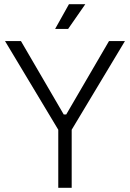

<svg xmlns="http://www.w3.org/2000/svg" viewBox="-20 -896 620 916"><path d="M258 0V-277L4 -700H80L284 -350H296L500 -700H576L322 -277V0ZM243 -758 309 -876H387L305 -758Z"/></svg>

Font: Space Grotesk Frontify Light
Style: Regular
Weight: 300
Designer: Florian Karsten
Version: Version 2.000